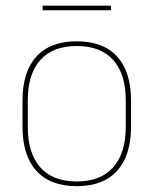

<svg xmlns="http://www.w3.org/2000/svg" viewBox="-20 -642 539 674"><path d="M249.5 11.5Q156 11.5 107.5 -42.5Q59 -96.5 59 -197.5V-289Q59 -390 107.8 -443.5Q156.5 -497 249.5 -497Q342.5 -497 391.2 -443.5Q440 -390 440 -289V-197.5Q440 -96.5 391.2 -42.5Q342.5 11.5 249.5 11.5ZM249.5 -5Q333 -5 377.2 -54.5Q421.5 -104 421.5 -197.5V-289Q421.5 -382 377.5 -431.2Q333.5 -480.5 249.5 -480.5Q165.5 -480.5 121.5 -431.2Q77.5 -382 77.5 -289V-197.5Q77.5 -104 121.5 -54.5Q165.5 -5 249.5 -5ZM129.5 -606V-622H369.5V-606Z"/></svg>

Font: Anek Latin Medium Thin
Style: Regular
Weight: 250
Version: Version 1.003